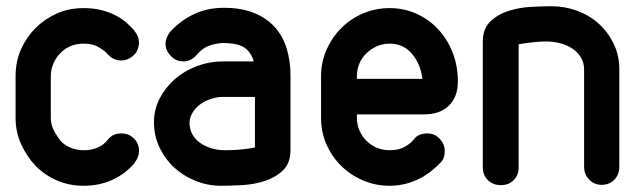

<svg xmlns="http://www.w3.org/2000/svg" viewBox="-20 -586 2061 616"><path d="M326 -138Q342 -158 369 -158Q390 -158 405 -146Q426 -129 426 -102Q426 -81 411 -63H412Q382 -28 340.5 -9Q299 10 248 10Q203 10 164 -6.5Q125 -23 94 -54Q65 -85 47.5 -124Q30 -163 30 -208V-342Q30 -389 47.5 -428Q65 -467 94 -496Q123 -525 162 -542.5Q201 -560 248 -560Q284 -560 311.5 -552Q339 -544 358.5 -532.5Q378 -521 391 -508.5Q404 -496 412 -487H411Q426 -470 426 -449Q426 -438 421 -426Q416 -414 406 -406Q389 -392 369 -392Q358 -392 346.5 -396.5Q335 -401 327 -411Q326 -412 324.5 -413Q323 -414 322 -416Q313 -425 295 -435.5Q277 -446 248 -446Q204 -446 174 -416Q160 -402 151.5 -382.5Q143 -363 143 -342V-208Q143 -187 152 -169Q161 -151 175 -134H174Q204 -104 250 -104Q272 -104 292 -112Q312 -120 326 -138Z M794 -389Q787 -416 766 -432Q745 -448 693 -448Q667 -446 647.5 -438Q628 -430 612 -411Q594 -389 568 -389Q545 -389 528 -406.5Q511 -424 511 -446Q511 -455 515 -465Q519 -475 525 -483Q560 -521 603 -541Q646 -561 698 -561Q755 -561 796 -544Q837 -527 862.5 -498Q888 -469 900 -429.5Q912 -390 912 -344V-105Q912 -62 887.5 -39Q863 -16 828.5 -5Q794 6 755.5 8Q717 10 689 10Q647 10 608 -5.5Q569 -21 539.5 -48Q510 -75 492 -112.5Q474 -150 474 -194Q474 -235 492.5 -270.5Q511 -306 541.5 -332.5Q572 -359 612 -374Q652 -389 694 -389ZM798 -275H694Q676 -275 657.5 -269Q639 -263 624 -252.5Q609 -242 599 -226.5Q589 -211 588 -193Q588 -170 598 -153.5Q608 -137 624.5 -126Q641 -115 661 -109.5Q681 -104 702 -104Q723 -104 749 -106Q775 -108 798 -113Z M1125 -333H1335Q1330 -379 1302.5 -412.5Q1275 -446 1230 -446Q1208 -446 1189 -437.5Q1170 -429 1155.5 -415Q1141 -401 1133 -382Q1125 -363 1125 -341ZM1350 -158Q1375 -158 1391 -140.5Q1407 -123 1407 -101Q1407 -93 1404.5 -83Q1402 -73 1394 -65Q1358 -27 1316.5 -8.5Q1275 10 1230 10Q1185 10 1145 -7Q1105 -24 1075 -53.5Q1045 -83 1027.5 -122.5Q1010 -162 1010 -208V-341Q1010 -386 1027.5 -426Q1045 -466 1075 -496Q1105 -526 1145 -543Q1185 -560 1230 -560Q1276 -560 1316 -542Q1356 -524 1385.5 -492.5Q1415 -461 1432 -418Q1449 -375 1449 -324Q1449 -275 1420 -247Q1391 -219 1340 -219H1125V-208Q1125 -187 1133 -168Q1141 -149 1155.5 -134.5Q1170 -120 1189 -112Q1208 -104 1230 -104Q1260 -104 1279.5 -115.5Q1299 -127 1307 -138Q1315 -149 1326.5 -153.5Q1338 -158 1350 -158Z M1644 -49Q1644 -24 1628 -8Q1612 8 1587 8Q1562 8 1545.5 -8Q1529 -24 1529 -49V-452Q1529 -494 1553 -517Q1577 -540 1611.5 -551Q1646 -562 1684 -564Q1722 -566 1749 -566Q1792 -566 1831.5 -551.5Q1871 -537 1901 -510Q1931 -483 1949 -445.5Q1967 -408 1967 -363V-51Q1967 -26 1951 -9.5Q1935 7 1910 7Q1887 7 1870.5 -9.5Q1854 -26 1854 -51V-363Q1854 -386 1843 -403Q1832 -420 1815 -431Q1798 -442 1776.5 -447.5Q1755 -453 1733 -453Q1712 -453 1686 -450Q1660 -447 1644 -444Z"/></svg>

Font: VDS
Style: Bold
Weight: 700
Designer: artmaker
Foundry: artmaker
Version: Version 1.000 2009 initial release